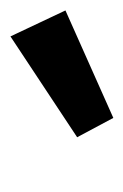

<svg xmlns="http://www.w3.org/2000/svg" viewBox="47 -914 242 377"><g transform="rotate(-90 168.5 -725.0)"><path d="M286 -826 337 -718 126 -624 88 -695Z"/></g></svg>

Font: Fira Sans Extra Condensed
Style: Bold Italic
Weight: 700
Width: 3
Italic angle: -8°
Designer: Carrois Corporate & Edenspiekermann AG
Foundry: Carrois Corporate GbR & Edenspiekermann AG
Version: Version 4.203